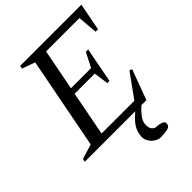

<svg xmlns="http://www.w3.org/2000/svg" viewBox="-273 -830 1184 1184"><g transform="rotate(-45 319.0 -237.5)"><path d="M-16 0 -12 -20 85 -50 201 -650 116 -680 120 -700H654L619 -520H598L587 -650H296L244 -381H420L421 -384L468 -475H488L444 -245H425L412 -339V-341H236L180 -50H466L577 -204L594 -197L521 0ZM423 225Q403 225 383.5 213Q364 201 352 181.5Q340 162 340 142Q340 109 356 76.5Q372 44 425 -1H479Q453 21 431.5 48.5Q410 76 410 108Q410 132 421.5 146Q433 160 452 160Q470 160 489 167Q508 174 508 188Q508 213 482.5 219Q457 225 423 225Z"/></g></svg>

Font: Wittgenstein-Italic Regular
Style: Italic
Weight: 400
Italic angle: -11°
Designer: Jörg Drees
Foundry: Jörg Drees
Version: Version 1.000; ttfautohint (v1.8.4.7-5d5b)